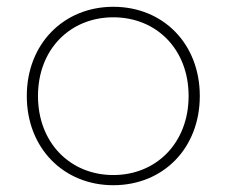

<svg xmlns="http://www.w3.org/2000/svg" viewBox="-20 -543 669 566"><path d="M314 3C461 3 569 -106 569 -260C569 -414 461 -523 314 -523C168 -523 59 -414 59 -260C59 -106 168 3 314 3ZM314 -27C187 -27 92 -122 92 -260C92 -398 187 -492 314 -492C441 -492 536 -398 536 -260C536 -122 441 -27 314 -27Z"/></svg>

Font: Talent ExtraLight
Style: Regular
Weight: 200
Designer: Mike Powis
Version: Version 1.001;hotconv 1.0.109;makeotfexe 2.5.65596